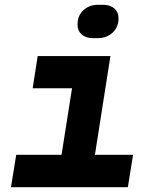

<svg xmlns="http://www.w3.org/2000/svg" viewBox="-20 -785 640 805"><path d="M370 -625Q340 -625 322.5 -640.5Q305 -656 305 -682Q305 -719 329.5 -742Q354 -765 392 -765H412Q442 -765 459.5 -749.5Q477 -734 477 -708Q477 -671 452 -648Q427 -625 389 -625ZM516 0H26L48 -136H238L282 -415H117L138 -550H443L378 -136H538Z"/></svg>

Font: JetBrains Mono Extra Bold
Style: Italic
Weight: 800
Italic angle: -9°
Monospace: yes
Designer: Philipp Nurullin, Konstantin Bulenkov
Foundry: JetBrains
Version: 2.002